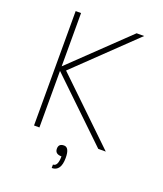

<svg xmlns="http://www.w3.org/2000/svg" viewBox="-160 -805 939 1104"><g transform="rotate(20 309.5 -252.5)"><path d="M143 -700V-374L483 -700H529L175 -360L549 0H503L143 -346V0H110V-700ZM345 113Q345 195 289 195V174Q319 174 319 113Q279 113 279 80Q279 49 312 49Q345 49 345 113Z"/></g></svg>

Font: Fivo Sans Thin
Style: Regular
Weight: 250
Foundry: Alexander Slobzheninov
Version: 1.0